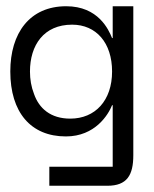

<svg xmlns="http://www.w3.org/2000/svg" viewBox="-20 -427 494 615"><path d="M324 168C387 168 407 134 407 70V-407H341V-305H339C328 -332 295 -407 192 -407C75 -407 13 -321 13 -198C13 -68 78 10 191 10C285 10 327 -60 339 -90H341V107H138V168ZM205 -47C142 -47 105 -80 89 -126C80 -149 76 -173 76 -198C76 -282 120 -348 211 -348C288 -348 339 -290 339 -198C339 -105 285 -47 205 -47Z"/></svg>

Font: OSH Darker Grotesque Medium
Style: Regular
Weight: 500
Designer: Gabriel Lam
Foundry: TypeRant
Version: Version 1.000;Glyphs 3.1.1 (3148)